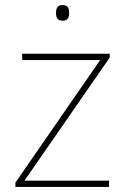

<svg xmlns="http://www.w3.org/2000/svg" viewBox="-20 -741 496 761"><path d="M227 -721C207 -721 202 -706 202 -690C202 -673 207 -659 227 -659C251 -659 254 -673 254 -690C254 -706 251 -721 227 -721ZM412 0V-25H77L415 -513V-528H68V-503H377L41 -17V0Z"/></svg>

Font: Noto Sans Canadian Aboriginal Thin
Style: Regular
Weight: 100
Designer: Monotype Design Team, Typotheque's Kevin King
Foundry: Monotype Imaging Inc.
Version: Version 2.004